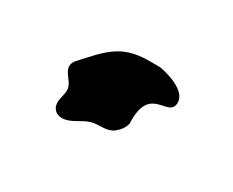

<svg xmlns="http://www.w3.org/2000/svg" viewBox="-91 -1016 1555 1279"><g transform="rotate(30 687.0 -376.5)"><path d="M366 -142C366 -98 396 -66 443 -66C510 -66 564 -123 627 -140C679 -154 748 -137 793 -173C824 -198 844 -223 853 -260C839 -564 1061 -411 1061 -541C1061 -631 909 -676 840 -687H757C542 -687 471 -591 327 -433C320 -422 313 -407 313 -393C313 -336 381 -303 381 -244C381 -208 366 -178 366 -142Z"/></g></svg>

Font: CISF Camouflage Kit
Style: Ste
Weight: 400
Designer: Robert Jablonski, Jasper
Foundry: Cannot Into Space Fonts
Version: Version 1.27